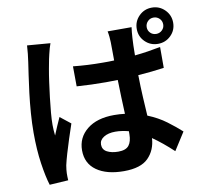

<svg xmlns="http://www.w3.org/2000/svg" viewBox="-95 -963 1190 1122"><g transform="rotate(-10 500.0 -402.0)"><path d="M121 -769 258 -758Q254 -748 249 -730.5Q244 -713 240 -695.5Q236 -678 234 -669Q230 -649 223.5 -613.5Q217 -578 211 -534Q205 -490 199.5 -444.5Q194 -399 190.5 -357.5Q187 -316 187 -286Q187 -272 188 -255Q189 -238 191 -222Q201 -248 212.5 -273.5Q224 -299 235 -324L297 -275Q283 -234 268.5 -189.5Q254 -145 242.5 -105.5Q231 -66 225 -39Q223 -28 221.5 -14Q220 0 220 7Q220 15 220 26.5Q220 38 221 49L110 56Q94 5 82 -76.5Q70 -158 70 -259Q70 -315 74.5 -375.5Q79 -436 86 -493Q93 -550 100 -597Q107 -644 111 -672Q114 -693 117 -719.5Q120 -746 121 -769ZM620 -155V-172Q600 -177 580.5 -180Q561 -183 541 -183Q499 -183 472.5 -166.5Q446 -150 446 -123Q446 -93 472.5 -79Q499 -65 539 -65Q584 -65 602 -88Q620 -111 620 -155ZM885 -625V-501Q850 -496 811 -492Q772 -488 731 -485Q732 -414 735.5 -353.5Q739 -293 742 -243Q804 -218 851.5 -182.5Q899 -147 934 -115L867 -10Q836 -39 805.5 -64Q775 -89 746 -109Q742 -38 697 7.5Q652 53 552 53Q450 53 390.5 11Q331 -31 331 -109Q331 -185 390 -232.5Q449 -280 551 -280Q568 -280 584 -279Q600 -278 615 -276Q613 -322 611 -374Q609 -426 608 -478Q590 -478 572.5 -477.5Q555 -477 538 -477Q452 -477 365 -483L364 -602Q450 -593 538 -593Q555 -593 572.5 -593Q590 -593 607 -594Q607 -630 606.5 -658.5Q606 -687 606 -703Q606 -715 604 -734.5Q602 -754 599 -768H741Q739 -754 737.5 -737.5Q736 -721 735 -705Q734 -688 733 -661.5Q732 -635 732 -602Q772 -606 811 -612Q850 -618 885 -625ZM877 -704Q897 -704 911.5 -718Q926 -732 926 -752Q926 -773 911.5 -787Q897 -801 877 -801Q856 -801 842 -786.5Q828 -772 828 -752Q828 -732 842 -718Q856 -704 877 -704ZM877 -860Q922 -860 953.5 -828.5Q985 -797 985 -752Q985 -707 953.5 -676Q922 -645 877 -645Q832 -645 800.5 -676Q769 -707 769 -752Q769 -797 800.5 -828.5Q832 -860 877 -860Z"/></g></svg>

Font: Noto IKEA Simplified Chinese
Style: Bold
Weight: 700
Designer: Monotype Design Team
Foundry: Monotype Imaging Inc.
Version: Version 1.100